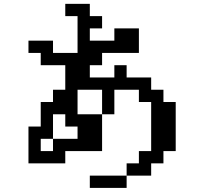

<svg xmlns="http://www.w3.org/2000/svg" viewBox="-20 -879 1040 978"><path d="M187.5 -109.4H250V-171.9H375V-234.4H312.5V-296.9H250V-171.9H187.5ZM125 -46.9V-234.4H187.5V-359.4H250V-421.9H312.5V-546.9H187.5V-609.4H125V-671.9H250V-609.4H375V-796.9H312.5V-859.4H437.5V-796.9H500V-734.4H437.5V-671.9H562.5V-734.4H687.5V-609.4H500V-546.9H437.5V-484.4H562.5V-546.9H625V-484.4H750V-421.9H812.5V-359.4H875V-109.4H812.5V-46.9H750V15.6H625V78.1H437.5V15.6H625V-46.9H687.5V-109.4H750V-359.4H687.5V-421.9H562.5V-296.9H500V-109.4H312.5V-46.9ZM500 -296.9V-421.9H375V-296.9Z"/></svg>

Font: KH Dot Dougenzaka 16
Style: Regular
Weight: 400
Designer: Original version for X68000 by Keitarou Hiraki (http://hp.vector.co.jp/authors/VA000874/) / TrueType conversion by Homem
Version: Version 1.00.20150527